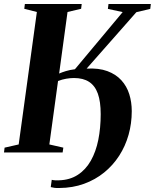

<svg xmlns="http://www.w3.org/2000/svg" viewBox="-31 -763 775 961"><path d="M266 178Q251.5 178.5 241.8 177.2Q232 176 223 173.5L228 137Q235 139 244.8 139.5Q254.5 140 264 139.5Q318.5 138 358.2 112.2Q398 86.5 423.5 41.5Q449 -3.5 461 -63Q473 -122.5 473 -192Q473 -254.5 458.8 -294.2Q444.5 -334 415 -353.2Q385.5 -372.5 339.5 -372.5Q321 -372.5 300.5 -369Q280 -365.5 259.5 -357.5L216 -40L286 -24L282.5 0H-11L-8 -24L62.5 -40L153.5 -703L90.5 -719L93.5 -743H378L375 -719L307 -703L265 -395Q280 -401.5 298.8 -407.2Q317.5 -413 344 -416.5L583 -702.5L509 -718.5L512 -743H724L721 -718.5L651.5 -702L402.5 -419.5Q463.5 -423 506.5 -407Q549.5 -391 576.5 -361.2Q603.5 -331.5 616 -291.8Q628.5 -252 628.5 -206.5Q628.5 -145 612.5 -88.2Q596.5 -31.5 565.5 16.5Q534.5 64.5 490.2 100.5Q446 136.5 389.5 157Q333 177.5 266 178Z"/></svg>

Font: Merriweather 120pt
Style: Bold Italic
Weight: 700
Italic angle: -7.8°
Version: Version 2.101